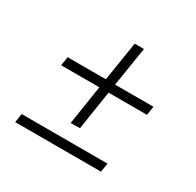

<svg xmlns="http://www.w3.org/2000/svg" viewBox="-125 -746 843 827"><g transform="rotate(30 296.5 -332.0)"><path d="M253 -173 283 -368H93L100 -412H290L321 -607H367L336 -412H527L520 -368H329L299 -174ZM44 -57 51 -101H478L471 -57Z"/></g></svg>

Font: Sora ExtraLight
Style: Italic
Weight: 200
Designer: Jonathan Barnbrook, Juli√°n Moncada
Version: Version 1.000